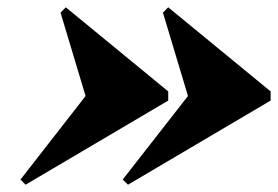

<svg xmlns="http://www.w3.org/2000/svg" viewBox="-20 -650 760 525"><path d="M330 -145 315.5 -159 494 -387.5 425.5 -615.5 440 -630 720 -400V-375ZM50 -145 36 -159 214 -387.5 145.5 -615.5 160 -630 440 -400V-375Z"/></svg>

Font: Bodoni Moda 9pt Black
Style: Italic
Weight: 900
Italic angle: -13°
Designer: Owen Earl
Foundry: indestructible type
Version: Version 2.004